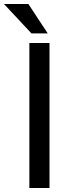

<svg xmlns="http://www.w3.org/2000/svg" viewBox="-80 -934 332 954"><path d="M65.9 0V-720.2H166V0ZM-60.1 -914.1H61L157.2 -768.1H76.2Z"/></svg>

Font: Aspekta 450
Style: Regular
Weight: 450
Designer: Ivo Dolenc
Version: Version 2.000